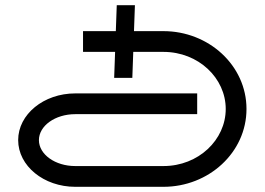

<svg xmlns="http://www.w3.org/2000/svg" viewBox="-20 -720 1020 740"><path d="M740 -360H270C148.6 -360 50 -279.4 50 -180C50 -80.6 148.6 0 270 0H610C784.1 0 930 -131.9 930 -300C930 -468.1 784.1 -600 610 -600H496.4L500 -700H430L426.4 -600H300V-520H423.6L420 -420H490L493.6 -520H610C745 -520 850 -418.9 850 -300C850 -181.1 745 -80 610 -80H270C192.7 -80 130 -124.8 130 -180C130 -235.2 192.7 -280 270 -280H740Z"/></svg>

Font: KetosagCBd
Style: Regular
Weight: 500
Designer: gluk
Foundry: gluk
Version: Version 00.0024